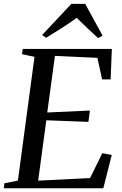

<svg xmlns="http://www.w3.org/2000/svg" viewBox="-30 -1004 650 1024"><path d="M-9.5 0 -6.5 -26.5 65.5 -41 154 -701 87.5 -715 91.5 -743H566.5L560 -580.5H514.5L489.5 -695.5L263 -706L222 -404L449.5 -414.5L441.5 -354L217 -362.5L173.5 -40.5L450.5 -54.5L515.5 -187L566 -177.5L521 0ZM194.5 -817 350.5 -983.5H424.5L517 -814L493 -801Q464.5 -827.5 435.8 -854.2Q407 -881 379.5 -909Q342.5 -882 301.5 -856Q260.5 -830 216 -802.5Z"/></svg>

Font: Merriweather 96pt
Style: Italic
Weight: 400
Italic angle: -7.8°
Version: Version 2.101